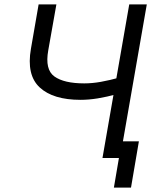

<svg xmlns="http://www.w3.org/2000/svg" viewBox="-20 -720 717 875"><path d="M121 -498 156 -700H237L200 -491Q184 -403 228 -371.5Q272 -340 364 -340Q400 -340 439.5 -347Q479 -354 530 -368L517 -292Q465 -278 424.5 -271.5Q384 -265 347 -265Q222 -265 161 -321.5Q100 -378 121 -498ZM569 -700H649L527 0H447ZM522 0H512L508 -76H613L577 135H499Z"/></svg>

Font: Fixel Italic Variable 20240409 Display Thin
Style: Italic
Weight: 100
Italic angle: -10°
Designer: AlfaBravo + MacPaw
Foundry: Kyrylo Tkachov, Marchela Mozhyna, Serhii Makarenko, Maria Weinstein, Zakhar Kryvoshyya
Version: Version 1.211;Glyphs 3.2 (3225)